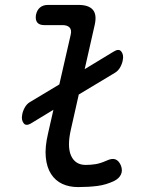

<svg xmlns="http://www.w3.org/2000/svg" viewBox="-20 -750 640 780"><path d="M268 -224Q252 -154 269 -117Q286 -80 328 -80Q348 -80 367.5 -83Q387 -86 412 -97Q435 -108 449 -102.5Q463 -97 471 -78Q479 -58 471.5 -41.5Q464 -25 444 -15Q411 1 375 5.5Q339 10 297 10Q261 10 233 -3Q205 -16 187.5 -43Q170 -70 166 -111Q162 -152 175 -207L197 -304L108 -250Q86 -236 76 -249.5Q66 -263 70 -283Q72 -297 80 -312Q88 -327 101 -335L221 -407L267 -608Q272 -628 263 -638Q254 -648 234 -648H160Q140 -648 131.5 -658.5Q123 -669 126 -689Q130 -709 142.5 -719.5Q155 -730 175 -730H299Q340 -730 357 -710.5Q374 -691 365 -650L324 -469L441 -540Q463 -554 473 -540.5Q483 -527 479 -507Q477 -493 469 -478Q461 -463 448 -455L300 -366Z"/></svg>

Font: Maple Mono Normal NL
Style: Italic
Weight: 400
Italic angle: -10°
Monospace: yes
Designer: subframe7536
Version: Version 7.000